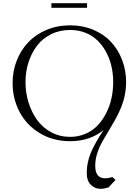

<svg xmlns="http://www.w3.org/2000/svg" viewBox="-20 -868 856 1191"><path d="M58.1 -354Q58.1 -427.2 84 -492.7Q109.9 -558.1 156 -606.4Q202.1 -654.8 269.3 -682.9Q336.4 -710.9 415 -710.9Q493.2 -710.9 559.1 -683.1Q625 -655.3 669.2 -607.4Q713.4 -559.6 737.8 -495.6Q762.2 -431.6 762.2 -359.9Q762.2 -279.8 732.9 -206.1Q717.8 -167 694.1 -124.8Q670.4 -82.5 650.4 -50Q630.4 -17.6 611.6 16.6Q592.8 50.8 581.8 87.2Q570.8 123.5 570.8 160.2Q570.8 237.8 630.9 237.8Q654.3 237.8 676.8 230L696.8 248L653.8 293.9Q627 303.2 602.1 303.2Q568.8 303.2 543.5 278.3Q518.1 253.4 518.1 206.1Q518.1 139.6 543.5 79.6Q568.8 19.5 622.1 -61Q537.1 7.8 415 7.8Q309.1 7.8 226.8 -42Q144.5 -91.8 101.3 -173.8Q58.1 -255.9 58.1 -354ZM138.2 -358.9Q138.2 -293.5 156.7 -233.2Q175.3 -172.9 209.5 -124.8Q243.7 -76.7 297.1 -47.9Q350.6 -19 415 -19Q466.3 -19 510.5 -38.1Q554.7 -57.1 585.7 -90.1Q616.7 -123 638.9 -166.5Q661.1 -210 671.6 -259Q682.1 -308.1 682.1 -359.9Q682.1 -409.7 671.4 -456.5Q660.6 -503.4 638.7 -544.4Q616.7 -585.4 585.4 -616.2Q554.2 -647 510.5 -664.6Q466.8 -682.1 415 -682.1Q349.6 -682.1 296.1 -655.3Q242.7 -628.4 208.7 -583.3Q174.8 -538.1 156.5 -480.5Q138.2 -422.9 138.2 -358.9ZM298.8 -819.8V-848.1H520V-819.8Z"/></svg>

Font: Dehuti
Style: Book
Weight: 400
Version: Version 1.2